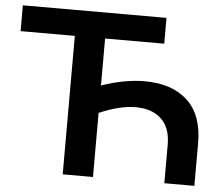

<svg xmlns="http://www.w3.org/2000/svg" viewBox="-51 -757 950 815"><g transform="rotate(5 424.5 -350.0)"><path d="M806 -182V0H678V-165Q678 -236 638.5 -273.5Q599 -311 529 -311Q462 -311 374 -273V0H245V-590H14V-700H626V-590H374V-390Q473 -424 558 -424Q674 -424 740 -363Q806 -302 806 -182Z"/></g></svg>

Font: Montserrat Alternates SemiBold
Style: Regular
Weight: 600
Designer: Julieta Ulanovsky
Foundry: Julieta Ulanovsky
Version: Version 7.200